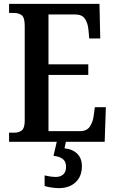

<svg xmlns="http://www.w3.org/2000/svg" viewBox="-20 -734 597 994"><path d="M27 0V-47H54Q78 -47 93 -59Q108 -71 108 -109V-600Q108 -644 92 -655.5Q76 -667 53 -667H27V-714H495L499 -535H442L438 -579Q435 -614 420 -636.5Q405 -659 370 -659H231V-401H437V-346H231V-55H394Q429 -55 445 -78.5Q461 -102 465 -135L471 -179H528L522 0ZM284 240Q270 240 248 237Q226 234 211 229V174Q244 182 269 182Q294 182 308 168.5Q322 155 322 130Q322 101 303.5 88Q285 75 257 73L276 -9H323L314 34Q356 38 380 62Q404 86 404 126Q404 179 371.5 209.5Q339 240 284 240Z"/></svg>

Font: Noto Serif Condensed SemiBold
Style: Regular
Weight: 600
Width: 3
Designer: Monotype Design Team
Foundry: Monotype Imaging Inc.
Version: Version 2.013